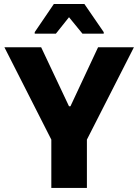

<svg xmlns="http://www.w3.org/2000/svg" viewBox="-20 -919 677 939"><path d="M231 0V-236.2L1.5 -688H181.2L317.5 -399.2H324.5L459.7 -688H635L405 -236.2V0ZM149.8 -754.3V-761.8L243.4 -899.5H392.7L487.3 -761.8V-754.3H383.3L317.5 -834.8L253.3 -754.3Z"/></svg>

Font: Saira Thin
Style: Regular
Weight: 100
Designer: Hector Gatti with collaboration of the Omnibus-Type team
Foundry: Omnibus-Type
Version: Version 1.101